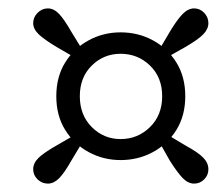

<svg xmlns="http://www.w3.org/2000/svg" viewBox="-20 -530 516 457"><path d="M375 -392 358 -410 384 -454Q402 -484 415 -497Q428 -510 442 -510Q456 -510 466 -499.5Q476 -489 476 -475Q476 -461 464 -448.5Q452 -436 421 -418ZM170 -301Q170 -256 198.5 -227.5Q227 -199 267 -199Q308 -199 337 -227.5Q366 -256 366 -301Q366 -346 337 -374Q308 -402 267 -402Q227 -402 198.5 -374Q170 -346 170 -301ZM114 -301Q114 -347 135 -381Q156 -415 191 -434Q226 -453 267 -453Q309 -453 344 -434Q379 -415 400 -381Q421 -347 421 -301Q421 -255 400 -221Q379 -187 344 -168Q309 -149 267 -149Q226 -149 191 -168Q156 -187 135 -221Q114 -255 114 -301ZM177 -410 160 -392 115 -418Q85 -436 72 -448.5Q59 -461 59 -475Q59 -489 69.5 -499.5Q80 -510 94 -510Q108 -510 120.5 -497Q133 -484 150 -454ZM160 -210 177 -193 150 -148Q133 -118 120.5 -105.5Q108 -93 94 -93Q80 -93 69.5 -103Q59 -113 59 -127Q59 -142 72 -154.5Q85 -167 115 -184ZM358 -194 376 -211 421 -184Q452 -167 464 -154.5Q476 -142 476 -127Q476 -113 466 -103Q456 -93 442 -93Q428 -93 415.5 -105.5Q403 -118 384 -148Z"/></svg>

Font: Lisu Bosa Medium
Style: Italic
Weight: 500
Italic angle: -19°
Designer: David Morse, Annie Olsen, Victor Gaultney, Frank Grießhammer (Latin)
Foundry: SIL International
Version: Version 2.000